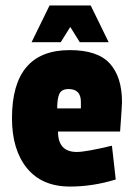

<svg xmlns="http://www.w3.org/2000/svg" viewBox="-20 -675 484 705"><path d="M232 -348Q206 -348 198 -330.5Q190 -313 190 -277H277V-301Q277 -348 232 -348ZM236 -491Q339 -491 383.5 -441.5Q428 -392 428 -300Q428 -288 421 -192H193Q193 -117 262 -117Q295 -117 391 -140L405 -16Q321 10 237 10Q134 10 79 -57.5Q24 -125 24 -241Q24 -491 236 -491ZM313 -655 379 -520H273L238 -576L203 -520H96L162 -655Z"/></svg>

Font: Passion One
Style: Regular
Weight: 400
Designer: Alejandro Lo Celso
Foundry: Fontstage
Version: Version 1.001